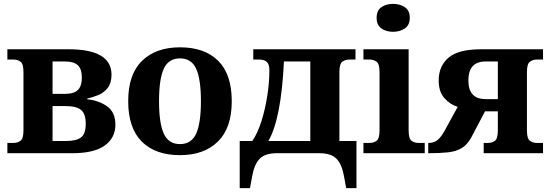

<svg xmlns="http://www.w3.org/2000/svg" viewBox="-20 -790 2838 990"><path d="M18 0V-53H50Q70 -53 85.5 -64Q101 -75 101 -118V-418Q101 -461 85.5 -472Q70 -483 50 -483H18V-536H333Q555 -536 555 -405Q555 -362 535.5 -337Q516 -312 487 -300Q458 -288 430 -282V-278Q490 -272 532.5 -241.5Q575 -211 575 -147Q575 -79 520 -39.5Q465 0 353 0ZM251 -306H315Q361 -306 381.5 -326Q402 -346 402 -390Q402 -434 381.5 -453.5Q361 -473 315 -473H251ZM251 -63H320Q374 -63 398 -81.5Q422 -100 422 -152Q422 -204 397.5 -223.5Q373 -243 320 -243H251Z M908 10Q781 10 711 -60Q641 -130 641 -268Q641 -407 712.5 -476.5Q784 -546 908 -546Q1035 -546 1105 -476.5Q1175 -407 1175 -268Q1175 -130 1103.5 -60Q1032 10 908 10ZM908 -47Q967 -47 991.5 -101Q1016 -155 1016 -268Q1016 -382 991.5 -435.5Q967 -489 908 -489Q849 -489 824.5 -435.5Q800 -382 800 -268Q800 -155 824.5 -101Q849 -47 908 -47Z M1216 180V-63H1281Q1309 -104 1328.5 -166.5Q1348 -229 1358.5 -298Q1369 -367 1369 -428Q1369 -458 1356 -470.5Q1343 -483 1316 -483H1286V-536H1813V-483H1781Q1761 -483 1745.5 -472Q1730 -461 1730 -418V-63H1818V180H1765L1754 120Q1743 57 1715 28.5Q1687 0 1627 0H1407Q1347 0 1319 28.5Q1291 57 1280 120L1269 180ZM1364 -63H1580V-473H1444Q1430 -178 1364 -63Z M2007 -626Q1971 -626 1946.5 -643.5Q1922 -661 1922 -698Q1922 -736 1946.5 -753Q1971 -770 2007 -770Q2042 -770 2067.5 -753Q2093 -736 2093 -698Q2093 -661 2067.5 -643.5Q2042 -626 2007 -626ZM1854 0V-53H1886Q1906 -53 1921.5 -64Q1937 -75 1937 -118V-418Q1937 -461 1921.5 -472Q1906 -483 1886 -483H1854V-536H2087V-118Q2087 -75 2102 -64Q2117 -53 2138 -53H2170V0Z M2188 0V-53H2191Q2216 -53 2234.5 -67Q2253 -81 2271 -113L2340 -239Q2301 -251 2271.5 -284Q2242 -317 2242 -375Q2242 -449 2292.5 -492.5Q2343 -536 2462 -536H2780V-483H2748Q2728 -483 2712.5 -472Q2697 -461 2697 -418V-118Q2697 -75 2712.5 -64Q2728 -53 2748 -53H2780V0H2474V-53H2496Q2517 -53 2532 -64Q2547 -75 2547 -118V-216H2481L2412 -85Q2391 -45 2361.5 -27Q2332 -9 2290 -4.5Q2248 0 2188 0ZM2484 -279H2547V-473H2484Q2395 -473 2395 -375Q2395 -279 2484 -279Z"/></svg>

Font: Noto Serif
Style: Bold
Weight: 700
Designer: Monotype Design Team
Foundry: Monotype Imaging Inc.
Version: Version 2.014